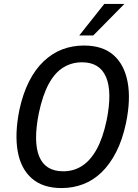

<svg xmlns="http://www.w3.org/2000/svg" viewBox="-20 -945 702 974"><path d="M292 9Q198 9 142 -39.5Q86 -88 70 -176.5Q54 -265 78 -386Q96 -470 127.5 -532Q159 -594 202 -634.5Q245 -675 296 -694.5Q347 -714 406 -714Q501 -714 556 -665.5Q611 -617 627.5 -528.5Q644 -440 619 -320Q601 -235 569 -173Q537 -111 495 -70.5Q453 -30 401.5 -10.5Q350 9 292 9ZM301 -76Q354 -76 396.5 -103.5Q439 -131 470.5 -188Q502 -245 521 -335Q550 -479 518 -554Q486 -629 396 -629Q343 -629 300 -602Q257 -575 226.5 -518Q196 -461 177 -371Q148 -226 179 -151Q210 -76 301 -76ZM382 -765 509 -925H611L453 -765Z"/></svg>

Font: Nunito Sans 10pt Condensed SemiBold
Style: Italic
Weight: 600
Width: 3
Italic angle: -9°
Designer: Vernon Adams
Foundry: Vernon Adams
Version: Version 3.101;gftools[0.9.27]